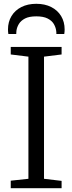

<svg xmlns="http://www.w3.org/2000/svg" viewBox="-20 -990 381 1010"><path d="M129.5 -49.5V-692L36.5 -703.5V-743H304V-703.5L211.5 -692V-49.5L304 -38.5V0H36.5V-39.5ZM171 -970Q216 -970 249.5 -953Q283 -936 301.5 -905.5Q320 -875 320 -835Q320 -829.5 319.5 -823.5Q319 -817.5 318 -811H276.5Q276.5 -814.5 276.5 -819Q276.5 -823.5 275.5 -828.5Q273 -847 262.8 -864.2Q252.5 -881.5 230.2 -892.8Q208 -904 171 -904Q133.5 -904 111.8 -892.8Q90 -881.5 79.5 -864.2Q69 -847 66.5 -828.5Q66 -823.5 65.8 -819Q65.5 -814.5 65.5 -811H24Q23 -817.5 22.5 -823.5Q22 -829.5 22 -835Q22 -875 40.5 -905.5Q59 -936 92.5 -953Q126 -970 171 -970Z"/></svg>

Font: Merriweather 36pt Light
Style: Regular
Weight: 300
Designer: Eben Sorkin
Foundry: Eben Sorkin
Version: Version 2.100